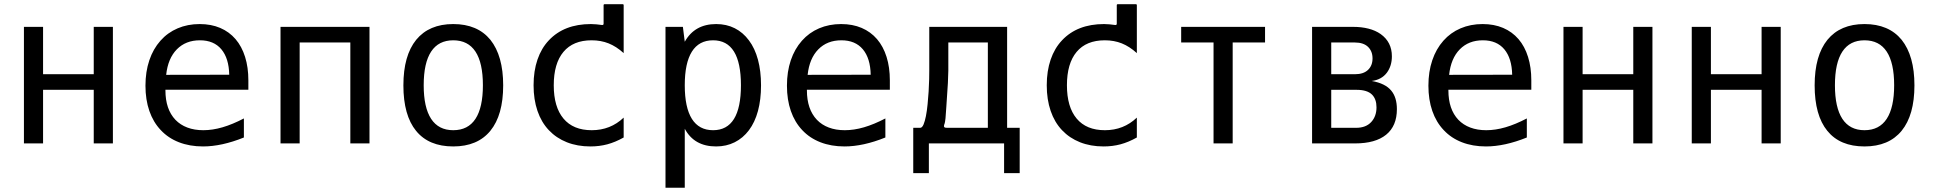

<svg xmlns="http://www.w3.org/2000/svg" viewBox="-20 -673 9071 901"><path d="M182.1 0V-251.5H419.9V0H509.8V-546.9H419.9V-324.7H182.1V-546.9H92.3V0Z M1124.5 -27.8V-117.2Q1071.3 -89.4 1024.4 -75.7Q977.5 -62 934.1 -62Q892.1 -62 859.1 -74.5Q826.2 -86.9 803.2 -110.8Q756.3 -160.2 756.3 -249V-252H1145.5V-295.9Q1145.5 -356.9 1130.1 -406Q1114.7 -455.1 1085.4 -489.3Q1055.7 -523.9 1013.2 -542Q970.7 -560.1 917 -560.1Q860.4 -560.1 813.5 -540Q766.6 -520 732.9 -481.9Q698.7 -443.4 680.7 -389.9Q662.6 -336.4 662.6 -271Q662.6 -205.1 680.9 -152.3Q699.2 -99.6 734.4 -62.5Q769.5 -24.9 819.8 -5.4Q870.1 14.2 932.6 14.2Q1020.5 14.2 1124.5 -27.8ZM918 -483.9Q983.4 -483.9 1018.8 -441.7Q1054.2 -399.4 1055.7 -322.3L759.8 -321.8Q768.1 -398.9 809.8 -441.4Q851.6 -483.9 918 -483.9Z M1386.2 0V-473.6H1624V0H1713.9V-546.9H1296.4V0Z M2341.3 -272.5Q2341.3 -411.1 2281.2 -486.3Q2220.7 -560.1 2106.9 -560.1Q1993.7 -560.1 1933.1 -486.3Q1873 -412.1 1873 -272.5Q1873 -131.8 1932.6 -58.8Q1992.2 14.2 2106.9 14.2Q2221.2 14.2 2281.2 -59.3Q2341.3 -132.8 2341.3 -272.5ZM1968.3 -272.9Q1968.3 -377.9 2003.2 -430.9Q2038.1 -483.9 2106.9 -483.9Q2176.3 -483.9 2211.2 -430.9Q2246.1 -377.9 2246.1 -272.9Q2246.1 -168.5 2211.2 -115.2Q2176.3 -62 2106.9 -62Q2038.1 -62 2003.2 -115.2Q1968.3 -168.5 1968.3 -272.9Z M2555.7 -483.9Q2627.4 -560.1 2752.9 -560.1Q2766.6 -560.1 2778.8 -558.8Q2791 -557.6 2804.7 -555.7H2806.6Q2812.5 -555.7 2812.5 -562V-648.4Q2812.5 -653.3 2817.4 -653.3H2901.9Q2906.7 -653.3 2906.7 -648.4V-423.8Q2872.1 -455.1 2835.9 -469.5Q2799.8 -483.9 2756.3 -483.9Q2669.4 -483.9 2624 -429.4Q2578.6 -375 2578.6 -272.9Q2578.6 -170.9 2624.3 -116.5Q2669.9 -62 2756.8 -62Q2844.7 -62 2906.7 -121.1V-27.8Q2867.7 -5.9 2830.1 4.2Q2792.5 14.2 2750.5 14.2Q2689.5 14.2 2640.1 -5.4Q2590.8 -24.9 2555.7 -62Q2520.5 -99.1 2502.2 -152.6Q2483.9 -206.1 2483.9 -272.9Q2483.9 -339.8 2502.2 -393.3Q2520.5 -446.8 2555.7 -483.9Z M3193.4 208V-68.8Q3237.8 14.2 3340.3 14.2Q3388.7 14.2 3427.7 -5.4Q3466.8 -24.9 3494.6 -62Q3522.5 -99.1 3536.9 -152.3Q3551.3 -205.6 3551.3 -272.5Q3551.3 -339.4 3536.9 -392.8Q3522.5 -446.3 3494.6 -483.4Q3466.8 -521 3428 -540.5Q3389.2 -560.1 3340.8 -560.1Q3239.7 -560.1 3193.4 -477.1L3184.6 -546.9H3103V208ZM3193.4 -272.9Q3193.4 -377.4 3226.8 -430.7Q3260.3 -483.9 3326.2 -483.9Q3457 -483.9 3457 -272.9Q3457 -62 3326.2 -62Q3260.3 -62 3226.8 -115.2Q3193.4 -168.5 3193.4 -272.9Z M4134.8 -27.8V-117.2Q4081.5 -89.4 4034.7 -75.7Q3987.8 -62 3944.3 -62Q3902.3 -62 3869.4 -74.5Q3836.4 -86.9 3813.5 -110.8Q3766.6 -160.2 3766.6 -249V-252H4155.8V-295.9Q4155.8 -356.9 4140.4 -406Q4125 -455.1 4095.7 -489.3Q4065.9 -523.9 4023.4 -542Q3981 -560.1 3927.2 -560.1Q3870.6 -560.1 3823.7 -540Q3776.9 -520 3743.2 -481.9Q3709 -443.4 3690.9 -389.9Q3672.9 -336.4 3672.9 -271Q3672.9 -205.1 3691.2 -152.3Q3709.5 -99.6 3744.6 -62.5Q3779.8 -24.9 3830.1 -5.4Q3880.4 14.2 3942.9 14.2Q4030.8 14.2 4134.8 -27.8ZM3928.2 -483.9Q3993.7 -483.9 4029.1 -441.7Q4064.5 -399.4 4065.9 -322.3L3770 -321.8Q3778.3 -398.9 3820.1 -441.4Q3861.8 -483.9 3928.2 -483.9Z M4338.9 139.6V0H4691.9V139.6H4765.1V-73.2H4706.1V-546.9H4340.8V-343.8Q4340.8 -318.8 4340.3 -301.3Q4338.9 -244.1 4333 -184.6Q4326.7 -119.6 4314 -88.9Q4307.1 -73.2 4298.3 -73.2H4265.6V139.6ZM4412.6 -75.2Q4409.7 -77.6 4409.7 -81.1Q4409.7 -85.9 4413.1 -94.2Q4414.6 -97.7 4417 -118.2Q4419.4 -149.4 4420.9 -172.4Q4425.8 -239.7 4428.2 -283.7Q4430.2 -322.3 4430.2 -341.8V-473.6H4615.7V-73.2H4426.3Q4415 -73.2 4412.6 -75.2Z M4963.9 -483.9Q5035.6 -560.1 5161.1 -560.1Q5174.8 -560.1 5187 -558.8Q5199.2 -557.6 5212.9 -555.7H5214.8Q5220.7 -555.7 5220.7 -562V-648.4Q5220.7 -653.3 5225.6 -653.3H5310.1Q5314.9 -653.3 5314.9 -648.4V-423.8Q5280.3 -455.1 5244.1 -469.5Q5208 -483.9 5164.6 -483.9Q5077.6 -483.9 5032.2 -429.4Q4986.8 -375 4986.8 -272.9Q4986.8 -170.9 5032.5 -116.5Q5078.1 -62 5165 -62Q5252.9 -62 5314.9 -121.1V-27.8Q5275.9 -5.9 5238.3 4.2Q5200.7 14.2 5158.7 14.2Q5097.7 14.2 5048.3 -5.4Q4999 -24.9 4963.9 -62Q4928.7 -99.1 4910.4 -152.6Q4892.1 -206.1 4892.1 -272.9Q4892.1 -339.8 4910.4 -393.3Q4928.7 -446.8 4963.9 -483.9Z M5764.6 0V-473.6H5916.5V-546.9H5522.9V-473.6H5674.8V0Z M6338.9 0Q6434.6 0 6484.9 -41Q6535.2 -82 6535.2 -160.6Q6535.2 -215.8 6508.8 -247.6Q6481 -281.7 6417 -293Q6463.4 -298.8 6488.3 -332Q6511.7 -363.8 6511.7 -408.7Q6511.7 -475.6 6459 -513.2Q6434.6 -530.3 6401.9 -538.6Q6369.1 -546.9 6331.1 -546.9H6137.2V0ZM6227.1 -473.6H6337.9Q6378.4 -473.6 6399.7 -453.1Q6420.9 -432.6 6420.9 -398.9Q6420.9 -365.2 6399.7 -345Q6378.4 -324.7 6338.4 -324.7H6227.1ZM6227.1 -251.5H6345.7Q6396 -251.5 6418.5 -229Q6439.5 -208 6439.5 -169.4Q6439.5 -127.4 6415 -100.6Q6390.1 -73.2 6343.8 -73.2H6227.1Z M7145 -27.8V-117.2Q7091.8 -89.4 7044.9 -75.7Q6998 -62 6954.6 -62Q6912.6 -62 6879.6 -74.5Q6846.7 -86.9 6823.7 -110.8Q6776.9 -160.2 6776.9 -249V-252H7166V-295.9Q7166 -356.9 7150.6 -406Q7135.3 -455.1 7106 -489.3Q7076.2 -523.9 7033.7 -542Q6991.2 -560.1 6937.5 -560.1Q6880.9 -560.1 6834 -540Q6787.1 -520 6753.4 -481.9Q6719.2 -443.4 6701.2 -389.9Q6683.1 -336.4 6683.1 -271Q6683.1 -205.1 6701.4 -152.3Q6719.7 -99.6 6754.9 -62.5Q6790 -24.9 6840.3 -5.4Q6890.6 14.2 6953.1 14.2Q7041 14.2 7145 -27.8ZM6938.5 -483.9Q7003.9 -483.9 7039.3 -441.7Q7074.7 -399.4 7076.2 -322.3L6780.3 -321.8Q6788.6 -398.9 6830.3 -441.4Q6872.1 -483.9 6938.5 -483.9Z M7406.7 0V-251.5H7644.5V0H7734.4V-546.9H7644.5V-324.7H7406.7V-546.9H7316.9V0Z M8008.8 0V-251.5H8246.6V0H8336.4V-546.9H8246.6V-324.7H8008.8V-546.9H7918.9V0Z M8963.9 -272.5Q8963.9 -411.1 8903.8 -486.3Q8843.3 -560.1 8729.5 -560.1Q8616.2 -560.1 8555.7 -486.3Q8495.6 -412.1 8495.6 -272.5Q8495.6 -131.8 8555.2 -58.8Q8614.7 14.2 8729.5 14.2Q8843.8 14.2 8903.8 -59.3Q8963.9 -132.8 8963.9 -272.5ZM8590.8 -272.9Q8590.8 -377.9 8625.7 -430.9Q8660.6 -483.9 8729.5 -483.9Q8798.8 -483.9 8833.7 -430.9Q8868.7 -377.9 8868.7 -272.9Q8868.7 -168.5 8833.7 -115.2Q8798.8 -62 8729.5 -62Q8660.6 -62 8625.7 -115.2Q8590.8 -168.5 8590.8 -272.9Z"/></svg>

Font: Hack Dev
Style: Regular
Weight: 400
Designer: Christopher Simpkins
Foundry: Christopher Simpkins
Version: Version 2.0315